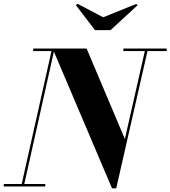

<svg xmlns="http://www.w3.org/2000/svg" viewBox="-58 -1014 926 1044"><path d="M503 -920 682.5 -992.5 690 -985.5 543 -850H458.5L355 -985.5L363.5 -993.5ZM-37.5 -13.5H60L222 -736.5H122.5V-750H413L621 -258L729.5 -736.5H613V-750H848.5V-736.5H744L574 10H551L235 -733.5L74 -13.5H188V0H-37.5Z"/></svg>

Font: Bodoni* 16pt
Style: Bold Italic
Weight: 700
Italic angle: -13°
Version: Version 2.3